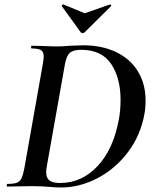

<svg xmlns="http://www.w3.org/2000/svg" viewBox="-20 -828 676 852"><path d="M195 1Q183 0 165 -1Q147 -2 124 -2L58 -1Q42 0 13 0Q10 0 10 -6Q10 -12 13 -12Q41 -12 54.5 -17Q68 -22 75 -36Q82 -50 88 -81L170 -544Q174 -570 174 -577Q174 -598 162 -605.5Q150 -613 120 -613Q118 -613 118 -619Q118 -625 120 -625L167 -624Q207 -622 233 -622Q261 -622 291 -625Q331 -627 349 -627Q433 -627 496 -596.5Q559 -566 592.5 -510.5Q626 -455 626 -382Q626 -349 621 -323Q604 -227 547.5 -152.5Q491 -78 412 -37Q333 4 251 4Q227 4 195 1ZM508 -301Q515 -340 515 -385Q515 -482 473 -544.5Q431 -607 340 -607Q304 -607 289 -592.5Q274 -578 268 -542L188 -92Q185 -76 185 -64Q185 -39 199 -27.5Q213 -16 247 -16Q343 -16 413.5 -91.5Q484 -167 508 -301ZM254 -802Q254 -804 257 -806.5Q260 -809 262 -808L356 -769L467 -808H468Q471 -808 473 -805.5Q475 -803 473 -801L356 -685Q352 -681 346 -681Q341 -681 338 -685L254 -801Z"/></svg>

Font: Cormorant Garamond
Style: Bold Italic
Weight: 700
Italic angle: -10°
Designer: Christian Thalmann (Catharsis Fonts)
Foundry: Catharsis Fonts
Version: Version 4.000